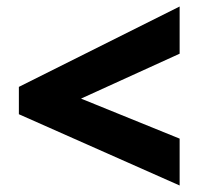

<svg xmlns="http://www.w3.org/2000/svg" viewBox="-20 -630 612 590"><path d="M532 -60 38 -279V-363L532 -610V-465L229 -327L532 -204Z"/></svg>

Font: Noto Sans Telugu Black
Style: Regular
Weight: 900
Designer: Jelle Bosma - Monotype Design Team
Foundry: Monotype Imaging Inc.
Version: Version 2.005; ttfautohint (v1.8.4.7-5d5b)